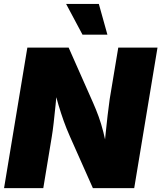

<svg xmlns="http://www.w3.org/2000/svg" viewBox="-20 -974 835 994"><path d="M1 0 121.6 -727.5H335.4L461.9 -441.9Q477.5 -406.7 490.7 -370.4Q503.9 -334 515.1 -290Q526.4 -246.1 536.1 -189.5L517.1 -183.6Q521 -223.1 526.1 -274.9Q531.2 -326.7 537.1 -376.7Q543 -426.8 547.9 -460.9L592.3 -727.5H795.4L674.8 0H460.9L342.8 -265.6Q323.7 -308.6 309.8 -347.7Q295.9 -386.7 282.7 -430.9Q269.5 -475.1 254.4 -531.7L277.3 -533.2Q272.9 -481.9 267.8 -431.2Q262.7 -380.4 257.8 -337.4Q252.9 -294.4 248 -265.6L204.1 0ZM407.2 -794.4 322.3 -953.6H491.7L536.1 -794.4Z"/></svg>

Font: Inter 16pt Black
Style: Italic
Weight: 900
Italic angle: -9.3988°
Version: Version 4.001;git-66647c0bb